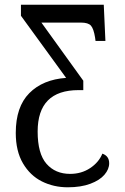

<svg xmlns="http://www.w3.org/2000/svg" viewBox="-20 -556 530 816"><path d="M47 9Q47 -102 104.5 -160Q162 -218 261 -225L69 -489V-536H421L428 -382H386L384 -397Q378 -434 366.5 -447Q355 -460 324 -460H156L334 -213V-173H314Q140 -173 140 3Q140 97 177.5 140Q215 183 278 183Q326 183 363 158.5Q400 134 415 97Q444 107 444 138Q444 163 424 186.5Q404 210 364 225Q324 240 268 240Q208 240 158 215Q108 190 77.5 138Q47 86 47 9Z"/></svg>

Font: Noto Serif Narrow
Style: Regular
Weight: 400
Width: 4
Designer: Monotype Design Team
Foundry: Monotype Imaging Inc.
Version: Version 1.001